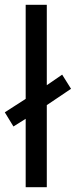

<svg xmlns="http://www.w3.org/2000/svg" viewBox="-29 -780 316 800"><path d="M78 0V-285L27 -253L-9 -312L78 -368V-760H166V-425L230 -469L267 -410L166 -342V0Z"/></svg>

Font: Noto Sans Tamil
Style: Regular
Weight: 400
Designer: Jelle Bosma - Monotype Design Team
Foundry: Monotype Imaging Inc.
Version: Version 2.003